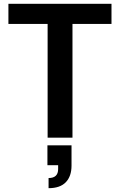

<svg xmlns="http://www.w3.org/2000/svg" viewBox="-20 -720 627 1004"><path d="M229 0V-595H24V-700H563V-595H359V0ZM234 264V211Q284 211 284 164V144H228V40H354V146Q354 202 324 233Q294 264 234 264Z"/></svg>

Font: HostGroteskBold
Style: Bold
Weight: 700
Designer: Doukan Karapınar based on Poppins by Indian Type Foundry, Jonny Pinhorn
Foundry: Element Type
Version: Version 1.001; ttfautohint (v1.8.4.7-5d5b)